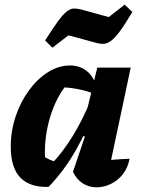

<svg xmlns="http://www.w3.org/2000/svg" viewBox="-20 -793 603 821"><path d="M188 6Q109 9 67.5 -33Q26 -75 26 -166Q26 -232 46.5 -294Q67 -356 103 -405.5Q139 -455 184.5 -484Q230 -513 279 -513Q319 -513 347.5 -492Q376 -471 389 -433L388 -390Q317 -419 224 -421L272 -439Q247 -411 227 -373Q207 -335 194 -291.5Q181 -248 175.5 -202Q170 -156 173 -110L161 -128Q176 -118 192 -110.5Q208 -103 226 -100L205 -97Q251 -146 292 -213Q333 -280 369 -367L394 -342Q354 -239 305 -152Q256 -65 188 6ZM439 -33 412 -104Q441 -108 471.5 -110.5Q502 -113 534 -114Q527 -76 505.5 -48.5Q484 -21 454 -6.5Q424 8 393 8Q361 8 334.5 -8.5Q308 -25 292 -58L343 -209L326 -215L396 -504H539ZM204 -589 173 -620Q206 -672 227.5 -701.5Q249 -731 265 -743.5Q281 -756 294.5 -756.5Q308 -757 325 -753L445 -720L513 -773L546 -742Q514 -688 492 -658.5Q470 -629 453.5 -617.5Q437 -606 423 -605.5Q409 -605 394 -609L273 -642Z"/></svg>

Font: Piazzolla Thin Black
Style: Italic
Weight: 900
Italic angle: -11.3°
Version: Version 2.005